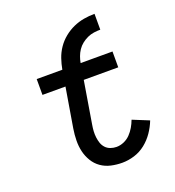

<svg xmlns="http://www.w3.org/2000/svg" viewBox="-135 -843 870 957"><g transform="rotate(-20 300.0 -364.5)"><path d="M351 8Q321 8 292 1.5Q263 -5 239.5 -21.5Q216 -38 201 -63Q186 -88 179.5 -116Q173 -144 173.5 -174.5Q174 -205 179 -236L214 -446H92V-530H228Q233 -558 242.5 -586Q252 -614 269 -639Q286 -664 310 -683.5Q334 -703 361 -715Q388 -727 416.5 -732Q445 -737 474 -737V-653Q457 -653 439.5 -650.5Q422 -648 405.5 -640.5Q389 -633 374.5 -621.5Q360 -610 350 -595Q340 -580 334 -563.5Q328 -547 325 -530H494V-446H311L274 -222Q271 -205 270 -188.5Q269 -172 271 -155.5Q273 -139 278 -124.5Q283 -110 293.5 -98.5Q304 -87 319.5 -81.5Q335 -76 351 -76Q371 -76 390.5 -84.5Q410 -93 424.5 -108Q439 -123 449.5 -141Q460 -159 467 -178L553 -143Q541 -112 521.5 -83.5Q502 -55 475 -33.5Q448 -12 415.5 -2Q383 8 351 8Z"/></g></svg>

Font: Iosevka Curly Medium Extended
Style: Italic
Weight: 500
Width: 7
Italic angle: -9°
Monospace: yes
Designer: Belleve Invis
Foundry: Belleve Invis
Version: Version 11.1.0; ttfautohint (v1.8.3)